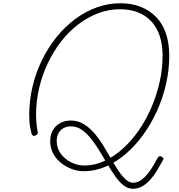

<svg xmlns="http://www.w3.org/2000/svg" viewBox="-20 -1035 1099 1182"><path d="M798 127Q767 127 740.5 106Q714 85 689.5 50.5Q665 16 641.5 -24.5Q618 -65 593 -105.5Q568 -146 541 -180.5Q514 -215 483.5 -236Q453 -257 415 -257Q390 -257 370.5 -246Q351 -235 340 -215Q329 -195 329 -167Q329 -123 354 -89Q379 -55 418 -35.5Q457 -16 500 -16Q561 -16 620.5 -43Q680 -70 734 -118Q788 -166 833 -230.5Q878 -295 910.5 -370Q943 -445 962 -527Q981 -609 981 -692Q981 -760 963.5 -813Q946 -866 912 -903Q878 -940 829 -959Q780 -978 718 -978Q649 -978 584.5 -953.5Q520 -929 462 -885Q404 -841 357 -780.5Q310 -720 275 -647Q240 -574 221 -493Q202 -412 202 -327Q202 -311 203 -293.5Q204 -276 206.5 -258Q209 -240 212 -221Q214 -213 209 -208Q204 -203 197 -200Q190 -197 184 -199.5Q178 -202 175 -210Q171 -225 167 -244Q163 -263 161.5 -283.5Q160 -304 160 -327Q160 -417 180.5 -503Q201 -589 238.5 -665.5Q276 -742 327.5 -806Q379 -870 442 -917Q505 -964 575.5 -989.5Q646 -1015 722 -1015Q792 -1015 847.5 -992.5Q903 -970 942.5 -929Q982 -888 1002 -827.5Q1022 -767 1022 -692Q1022 -604 1002 -517Q982 -430 946 -351Q910 -272 861 -204.5Q812 -137 753.5 -87Q695 -37 630 -9Q565 19 496 19Q457 19 420.5 5Q384 -9 354 -33.5Q324 -58 306.5 -91.5Q289 -125 289 -166Q289 -204 305 -232.5Q321 -261 349.5 -277Q378 -293 416 -293Q458 -293 493 -272.5Q528 -252 558 -218Q588 -184 613.5 -142.5Q639 -101 662.5 -60Q686 -19 708.5 15Q731 49 753.5 69.5Q776 90 800 90Q825 90 848.5 74Q872 58 898 23Q924 -12 953 -67Q957 -73 964 -73.5Q971 -74 979 -68Q985 -64 986 -58.5Q987 -53 982 -47Q965 -16 946.5 15Q928 46 905.5 71Q883 96 856.5 111.5Q830 127 798 127Z"/></svg>

Font: Playwrite US Trad Thin
Style: Regular
Weight: 250
Designer: Veronika Burian, José Scaglione
Foundry: TypeTogether
Version: Version 1.003